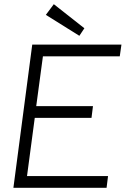

<svg xmlns="http://www.w3.org/2000/svg" viewBox="-20 -897 639 917"><path d="M134 -684H560L552 -628H185L153 -390H424L417 -334H146L109 -56H496L489 0H44ZM199 -826 237 -877 383 -762 359 -726Z"/></svg>

Font: Bellota Text
Style: Italic
Weight: 400
Italic angle: -7.5°
Designer: Kemie Guaida
Foundry: Kemie Guaida
Version: Version 4.001